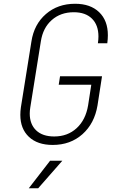

<svg xmlns="http://www.w3.org/2000/svg" viewBox="-20 -760 640 1020"><path d="M88 -150Q88 -169 91 -190L147 -540Q161 -631 224 -685.5Q287 -740 379 -740Q460 -740 506.5 -695.5Q553 -651 553 -573Q553 -553 550 -530H500Q503 -550 503 -566Q503 -627 468.5 -661Q434 -695 372 -695Q302 -695 255 -653.5Q208 -612 197 -540L141 -190Q138 -172 138 -157Q138 -100 172 -67.5Q206 -35 268 -35Q339 -35 387 -79Q435 -123 448 -200L465 -310H292L299 -355H522L498 -200Q482 -104 418 -47Q354 10 260 10Q179 10 133.5 -33Q88 -76 88 -150ZM183 240H133L246 94H311Z"/></svg>

Font: JetBrains Mono Extra Light
Style: Italic
Weight: 200
Italic angle: -9°
Monospace: yes
Designer: Philipp Nurullin, Konstantin Bulenkov
Foundry: JetBrains
Version: 2.002